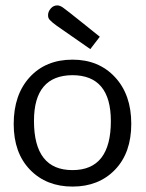

<svg xmlns="http://www.w3.org/2000/svg" viewBox="-20 -687 540 712"><path d="M30.8 -227.1Q30.8 -335.9 90.3 -400.9Q149.9 -465.8 249 -465.8Q346.2 -465.8 406.5 -400.9Q466.8 -335.9 466.8 -228Q466.8 -120.1 406.5 -57.6Q346.2 4.9 249 4.9Q151.9 4.9 91.3 -57.6Q30.8 -120.1 30.8 -227.1ZM106 -238.8Q106 -55.7 249 -56.2Q391.1 -56.2 391.1 -237.8Q391.1 -407.7 249 -408.2Q106 -407.7 106 -238.8ZM158.2 -630.9Q158.2 -644 168.2 -655.5Q178.2 -667 192.4 -667Q202.1 -667 213.6 -658.9Q225.1 -650.9 286.1 -602.1Q324.2 -571.3 350.1 -550.8L314.9 -504.9Q310.1 -507.8 191.4 -590.8Q179.2 -599.6 176.3 -602.3Q173.3 -605 167.2 -610.6Q161.1 -616.2 159.7 -620.6Q158.2 -625 158.2 -630.9Z"/></svg>

Font: CMU Concrete
Style: Roman
Weight: 500
Version: Version 0.7.0